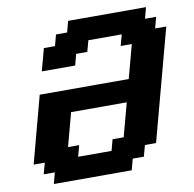

<svg xmlns="http://www.w3.org/2000/svg" viewBox="-92 -969 1074 1062"><g transform="rotate(-10 444.5 -437.5)"><path d="M125 0H562.5L579.1 -62.5H641.6L658.7 -125H721.2Q749 -229.5 804.9 -437.7Q860.8 -646 888.7 -750H826.2L842.8 -812.5H780.3L796.9 -875H359.4L342.8 -812.5H280.3L263.7 -750H201.2Q195.8 -729.5 184.6 -687.7Q173.3 -646 167.5 -625H355L371.6 -687.5H434.1L451.2 -750H638.7L621.6 -687.5H684.1L633.8 -500H133.8Q117.2 -437.5 83.7 -312.5Q50.3 -187.5 33.7 -125H96.2L79.1 -62.5H141.6ZM471.2 -125H283.7L300.3 -187.5H237.8L288.1 -375H600.6L550.3 -187.5H487.8Z"/></g></svg>

Font: Faithful 32x
Style: SemiboldOblique
Weight: 400
Foundry: Faithful Resource Pack
Version: Version 1.0; January 27, 2023